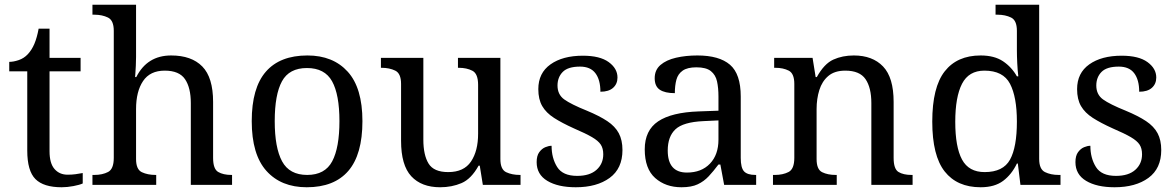

<svg xmlns="http://www.w3.org/2000/svg" viewBox="-20 -780 4963 810"><path d="M240 10Q164 10 129.5 -24.5Q95 -59 95 -145V-479H19V-519Q37 -519 59 -526.5Q81 -534 97 -551Q114 -569 125 -595Q136 -621 143 -659H189V-536H320V-479H189V-142Q189 -91 210 -67Q231 -43 265 -43Q283 -43 298 -45Q313 -47 329 -50V-6Q316 0 290 5Q264 10 240 10Z M370 0V-42H378Q412 -42 436 -54.5Q460 -67 460 -114V-650Q460 -694 435.5 -706Q411 -718 378 -718H370V-760H554V-540Q554 -522 553 -502.5Q552 -483 551 -469Q550 -455 550 -455H555Q601 -546 702 -546Q788 -546 833.5 -499.5Q879 -453 879 -350V-114Q879 -67 900.5 -54.5Q922 -42 956 -42H959V0H785V-345Q785 -410 760.5 -446Q736 -482 675 -482Q613 -482 583.5 -438Q554 -394 554 -320V-109Q554 -65 578.5 -53.5Q603 -42 636 -42H639V0Z M1274 10Q1166 10 1104 -59Q1042 -128 1042 -269Q1042 -409 1101.5 -477.5Q1161 -546 1277 -546Q1385 -546 1447 -477.5Q1509 -409 1509 -269Q1509 -128 1449.5 -59Q1390 10 1274 10ZM1276 -42Q1351 -42 1381.5 -99.5Q1412 -157 1412 -269Q1412 -381 1381 -437Q1350 -493 1275 -493Q1200 -493 1169.5 -437Q1139 -381 1139 -269Q1139 -157 1170 -99.5Q1201 -42 1276 -42Z M1837 10Q1758 10 1715 -36.5Q1672 -83 1672 -186V-426Q1672 -470 1647.5 -482Q1623 -494 1590 -494H1587V-536H1766V-191Q1766 -126 1788 -90Q1810 -54 1871 -54Q1937 -54 1967 -98.5Q1997 -143 1997 -216V-422Q1997 -469 1973 -481.5Q1949 -494 1915 -494H1912V-536H2091V-109Q2091 -65 2115.5 -53.5Q2140 -42 2173 -42H2176V0H2017L2004 -81H1999Q1968 -25 1927 -7.5Q1886 10 1837 10Z M2409 10Q2334 10 2289 -17Q2244 -44 2244 -96Q2244 -123 2255 -138Q2266 -153 2280.5 -159Q2295 -165 2307 -165Q2307 -113 2330.5 -75.5Q2354 -38 2415 -38Q2468 -38 2496.5 -63.5Q2525 -89 2525 -129Q2525 -154 2514.5 -170Q2504 -186 2477.5 -201.5Q2451 -217 2402 -238Q2351 -261 2317.5 -282.5Q2284 -304 2267.5 -332.5Q2251 -361 2251 -404Q2251 -472 2302.5 -508.5Q2354 -545 2439 -545Q2511 -545 2548 -518Q2585 -491 2585 -453Q2585 -426 2566.5 -409.5Q2548 -393 2513 -393Q2513 -443 2492 -471Q2471 -499 2427 -499Q2376 -499 2354 -476.5Q2332 -454 2332 -419Q2332 -381 2360.5 -360.5Q2389 -340 2456 -313Q2509 -291 2542 -269Q2575 -247 2590.5 -218Q2606 -189 2606 -147Q2606 -69 2552 -29.5Q2498 10 2409 10Z M2855 10Q2788 10 2744 -29Q2700 -68 2700 -150Q2700 -230 2756.5 -268Q2813 -306 2928 -310L3011 -313V-373Q3011 -409 3005 -436.5Q2999 -464 2979 -480Q2959 -496 2918 -496Q2880 -496 2860 -482Q2840 -468 2833.5 -443.5Q2827 -419 2827 -387Q2785 -387 2763.5 -401.5Q2742 -416 2742 -450Q2742 -485 2766.5 -506Q2791 -527 2832 -536.5Q2873 -546 2922 -546Q3014 -546 3059.5 -507Q3105 -468 3105 -373V-114Q3105 -72 3119 -57Q3133 -42 3167 -42H3170V0H3035L3019 -86H3011Q2990 -58 2970 -36.5Q2950 -15 2923.5 -2.5Q2897 10 2855 10ZM2878 -52Q2939 -52 2975 -89.5Q3011 -127 3011 -191V-272L2947 -269Q2862 -265 2829.5 -234.5Q2797 -204 2797 -145Q2797 -52 2878 -52Z M3241 0V-42H3249Q3283 -42 3307 -54.5Q3331 -67 3331 -114V-426Q3331 -470 3307.5 -482Q3284 -494 3251 -494H3246V-536H3408L3421 -455H3426Q3457 -511 3495.5 -528.5Q3534 -546 3582 -546Q3661 -546 3705.5 -499.5Q3750 -453 3750 -350V-114Q3750 -67 3770.5 -54.5Q3791 -42 3825 -42H3830V0H3656V-345Q3656 -410 3631.5 -446Q3607 -482 3546 -482Q3501 -482 3474.5 -459.5Q3448 -437 3436.5 -400Q3425 -363 3425 -320V-109Q3425 -65 3448.5 -53.5Q3472 -42 3505 -42H3510V0Z M4117 10Q4018 10 3965.5 -56.5Q3913 -123 3913 -267Q3913 -412 3965.5 -479Q4018 -546 4117 -546Q4175 -546 4211.5 -521.5Q4248 -497 4270 -458H4276Q4273 -483 4271.5 -513.5Q4270 -544 4270 -568V-650Q4270 -694 4245.5 -706Q4221 -718 4188 -718H4180V-760H4364V-110Q4364 -66 4388.5 -54Q4413 -42 4446 -42H4454V0H4285L4274 -90H4270Q4248 -44 4212 -17Q4176 10 4117 10ZM4134 -54Q4212 -54 4241 -106.5Q4270 -159 4270 -267Q4270 -371 4241 -426.5Q4212 -482 4133 -482Q4067 -482 4038.5 -426.5Q4010 -371 4010 -266Q4010 -160 4038.5 -107Q4067 -54 4134 -54Z M4682 10Q4607 10 4562 -17Q4517 -44 4517 -96Q4517 -123 4528 -138Q4539 -153 4553.5 -159Q4568 -165 4580 -165Q4580 -113 4603.5 -75.5Q4627 -38 4688 -38Q4741 -38 4769.5 -63.5Q4798 -89 4798 -129Q4798 -154 4787.5 -170Q4777 -186 4750.5 -201.5Q4724 -217 4675 -238Q4624 -261 4590.5 -282.5Q4557 -304 4540.5 -332.5Q4524 -361 4524 -404Q4524 -472 4575.5 -508.5Q4627 -545 4712 -545Q4784 -545 4821 -518Q4858 -491 4858 -453Q4858 -426 4839.5 -409.5Q4821 -393 4786 -393Q4786 -443 4765 -471Q4744 -499 4700 -499Q4649 -499 4627 -476.5Q4605 -454 4605 -419Q4605 -381 4633.5 -360.5Q4662 -340 4729 -313Q4782 -291 4815 -269Q4848 -247 4863.5 -218Q4879 -189 4879 -147Q4879 -69 4825 -29.5Q4771 10 4682 10Z"/></svg>

Font: Noto Serif Grantha
Style: Regular
Weight: 400
Designer: Monotype Design Team
Foundry: Monotype Imaging Inc.
Version: Version 2.004; ttfautohint (v1.8.4.7-5d5b)